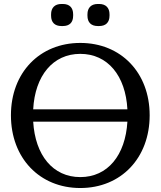

<svg xmlns="http://www.w3.org/2000/svg" viewBox="-20 -931 808 966"><path d="M384 -40C246 -40 157 -150 147 -319H621C611 -150 522 -40 384 -40ZM35 -351C35 -136 179 15 384 15C589 15 733 -136 733 -351C733 -565 589 -715 384 -715C179 -715 35 -565 35 -351ZM147 -381C156 -550 246 -660 384 -660C522 -660 612 -550 621 -381ZM237 -852C237 -818 256 -800 289 -800H296C330 -800 348 -818 348 -852V-859C348 -892 330 -911 296 -911H289C256 -911 237 -892 237 -859ZM420 -852C420 -818 439 -800 472 -800H479C512 -800 531 -818 531 -852V-859C531 -892 512 -911 479 -911H472C439 -911 420 -892 420 -859Z"/></svg>

Font: LT Superior Serif Medium
Style: Regular
Weight: 500
Designer: Daniel Lyons
Foundry: LyonsType
Version: Version 2.120;FEAKit 1.0